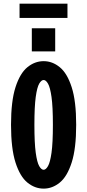

<svg xmlns="http://www.w3.org/2000/svg" viewBox="-20 -1050 490 1080"><path d="M225.5 11Q176 11 134.2 -23Q92.5 -57 67.2 -135.8Q42 -214.5 42 -348Q42 -481 67.2 -559.5Q92.5 -638 134.2 -672Q176 -706 225.5 -706Q274.5 -706 316.2 -672Q358 -638 383.2 -559.5Q408.5 -481 408.5 -348Q408.5 -214.5 383.2 -135.8Q358 -57 316.2 -23Q274.5 11 225.5 11ZM225.5 -95Q238 -95 250 -115.8Q262 -136.5 269.8 -191Q277.5 -245.5 277.5 -348Q277.5 -450 269.8 -504.5Q262 -559 250 -579.5Q238 -600 225.5 -600Q212.5 -600 200.5 -579.5Q188.5 -559 181 -504.5Q173.5 -450 173.5 -348Q173.5 -245.5 181 -191Q188.5 -136.5 200.5 -115.8Q212.5 -95 225.5 -95ZM159 -891H290.5V-761H159ZM90 -949V-1029.5H359.5V-949Z"/></svg>

Font: Trispace Condensed SemiBold
Style: Regular
Weight: 600
Width: 3
Designer: Tyler Finck
Foundry: Etcetera Type Company
Version: Version 1.210; ttfautohint (v1.8.3)